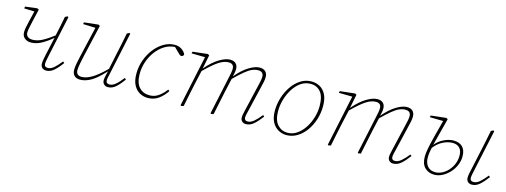

<svg xmlns="http://www.w3.org/2000/svg" viewBox="-16 -1072 4387 1665"><g transform="rotate(15 2177.5 -240.0)"><path d="M387 12Q365 12 351 -1Q337 -14 337 -38Q337 -55 340 -71.5Q343 -88 348 -113L385 -281Q337 -240 290 -214.5Q243 -189 197 -189Q162 -189 139.5 -208Q117 -227 117 -261Q117 -279 121 -301Q125 -323 134 -360Q143 -397 157 -457L65 -460L68 -477L175 -490L190 -482Q174 -414 164 -371.5Q154 -329 149.5 -304.5Q145 -280 145 -265Q145 -243 160 -229.5Q175 -216 203 -216Q246 -216 290 -239Q334 -262 389 -304Q399 -348 408 -392.5Q417 -437 425 -480L447 -491L455 -485L375 -113Q371 -94 367.5 -75.5Q364 -57 364 -43Q364 -14 396 -14Q422 -14 449 -37Q476 -60 510 -103L523 -92Q491 -47 458 -17.5Q425 12 387 12Z M691 12Q659 12 640 -6Q621 -24 621 -59Q621 -85 627.5 -117Q634 -149 641 -181L705 -457L594 -461L597 -477L724 -491L738 -483L671 -193Q664 -162 656.5 -123Q649 -84 649 -63Q649 -41 661 -28Q673 -15 700 -15Q738 -15 787.5 -43Q837 -71 911 -144L939 -277Q950 -327 960.5 -378Q971 -429 981 -480L1002 -491L1010 -485L929 -105Q926 -90 922 -73.5Q918 -57 918 -43Q918 -14 950 -14Q976 -14 1003.5 -37Q1031 -60 1064 -103L1077 -92Q1045 -47 1012.5 -17.5Q980 12 942 12Q920 12 906 -1.5Q892 -15 892 -37Q892 -54 896.5 -72Q901 -90 908 -121Q841 -47 790 -17.5Q739 12 691 12Z M1300 13Q1260 13 1226 -6Q1192 -25 1171.5 -64.5Q1151 -104 1151 -165Q1151 -229 1172 -287.5Q1193 -346 1229.5 -392.5Q1266 -439 1312.5 -466Q1359 -493 1410 -493Q1448 -493 1474 -473.5Q1500 -454 1508 -434Q1508 -426 1502 -420Q1496 -414 1488 -414Q1478 -414 1470.5 -421Q1463 -428 1448 -443L1415 -475H1412Q1363 -472 1320.5 -445Q1278 -418 1246 -374.5Q1214 -331 1196.5 -278.5Q1179 -226 1179 -173Q1179 -92 1214.5 -52.5Q1250 -13 1308 -13Q1353 -13 1388 -37.5Q1423 -62 1454 -103L1467 -93Q1437 -47 1396 -17Q1355 13 1300 13Z M2180 12Q2159 12 2145.5 -1Q2132 -14 2132 -34Q2132 -53 2136 -68Q2140 -83 2144 -105L2196 -327Q2203 -356 2208 -379.5Q2213 -403 2213 -421Q2213 -467 2165 -467Q2137 -467 2109 -454.5Q2081 -442 2046 -413Q2011 -384 1961 -335L1934 -215Q1923 -161 1911.5 -107.5Q1900 -54 1889 0L1868 5L1861 0L1931 -326Q1937 -354 1942 -378.5Q1947 -403 1947 -421Q1947 -467 1900 -467Q1858 -467 1811.5 -436.5Q1765 -406 1691 -333L1664 -213Q1652 -160 1641.5 -106.5Q1631 -53 1620 0L1598 5L1592 0L1689 -457L1568 -459L1572 -475L1706 -490L1720 -482L1695 -357Q1754 -426 1810 -459.5Q1866 -493 1906 -493Q1941 -493 1958.5 -475Q1976 -457 1976 -427Q1976 -411 1973 -394.5Q1970 -378 1965 -359Q2024 -428 2078 -460.5Q2132 -493 2172 -493Q2206 -493 2224 -475Q2242 -457 2242 -426Q2242 -404 2237 -381Q2232 -358 2224 -325L2172 -105Q2168 -89 2164 -72.5Q2160 -56 2160 -42Q2160 -14 2191 -14Q2216 -14 2244 -37Q2272 -60 2306 -103L2318 -92Q2285 -47 2252 -17.5Q2219 12 2180 12Z M2544 13Q2507 13 2472.5 -5.5Q2438 -24 2416 -63.5Q2394 -103 2394 -167Q2394 -225 2412 -283Q2430 -341 2462.5 -388.5Q2495 -436 2539.5 -464.5Q2584 -493 2637 -493Q2679 -493 2713 -474Q2747 -455 2767.5 -415Q2788 -375 2788 -311Q2788 -249 2769.5 -191Q2751 -133 2718 -87Q2685 -41 2640.5 -14Q2596 13 2544 13ZM2548 -9Q2594 -9 2632.5 -35.5Q2671 -62 2699.5 -105.5Q2728 -149 2743.5 -201Q2759 -253 2759 -304Q2759 -390 2725 -430.5Q2691 -471 2635 -471Q2587 -471 2548 -444Q2509 -417 2481 -372.5Q2453 -328 2437.5 -275.5Q2422 -223 2422 -172Q2422 -88 2458.5 -48.5Q2495 -9 2548 -9Z M3502 12Q3481 12 3467.5 -1Q3454 -14 3454 -34Q3454 -53 3458 -68Q3462 -83 3466 -105L3518 -327Q3525 -356 3530 -379.5Q3535 -403 3535 -421Q3535 -467 3487 -467Q3459 -467 3431 -454.5Q3403 -442 3368 -413Q3333 -384 3283 -335L3256 -215Q3245 -161 3233.5 -107.5Q3222 -54 3211 0L3190 5L3183 0L3253 -326Q3259 -354 3264 -378.5Q3269 -403 3269 -421Q3269 -467 3222 -467Q3180 -467 3133.5 -436.5Q3087 -406 3013 -333L2986 -213Q2974 -160 2963.5 -106.5Q2953 -53 2942 0L2920 5L2914 0L3011 -457L2890 -459L2894 -475L3028 -490L3042 -482L3017 -357Q3076 -426 3132 -459.5Q3188 -493 3228 -493Q3263 -493 3280.5 -475Q3298 -457 3298 -427Q3298 -411 3295 -394.5Q3292 -378 3287 -359Q3346 -428 3400 -460.5Q3454 -493 3494 -493Q3528 -493 3546 -475Q3564 -457 3564 -426Q3564 -404 3559 -381Q3554 -358 3546 -325L3494 -105Q3490 -89 3486 -72.5Q3482 -56 3482 -42Q3482 -14 3513 -14Q3538 -14 3566 -37Q3594 -60 3628 -103L3640 -92Q3607 -47 3574 -17.5Q3541 12 3502 12Z M4209 12Q4187 12 4173 -1Q4159 -14 4159 -38Q4159 -56 4163.5 -78Q4168 -100 4176 -135L4210 -293Q4221 -340 4230 -387Q4239 -434 4249 -481L4270 -491L4278 -486L4198 -114Q4194 -95 4190 -76Q4186 -57 4186 -43Q4186 -14 4218 -14Q4244 -14 4271.5 -37Q4299 -60 4333 -103L4345 -92Q4312 -47 4279.5 -17.5Q4247 12 4209 12ZM3780 -117Q3780 -68 3805 -39Q3830 -10 3875 -10Q3916 -10 3954.5 -36.5Q3993 -63 4017.5 -107Q4042 -151 4042 -202Q4042 -248 4019.5 -271.5Q3997 -295 3957 -295Q3917 -295 3873.5 -274.5Q3830 -254 3792 -207Q3787 -186 3783.5 -164.5Q3780 -143 3780 -117ZM3871 13Q3820 13 3786.5 -19.5Q3753 -52 3753 -118Q3753 -147 3761 -190Q3769 -233 3785.5 -298Q3802 -363 3827 -457L3707 -459L3710 -475L3847 -490L3861 -482L3797 -235Q3827 -273 3872.5 -295Q3918 -317 3959 -317Q4012 -317 4040.5 -288Q4069 -259 4069 -203Q4069 -163 4052.5 -124Q4036 -85 4007.5 -54.5Q3979 -24 3944 -5.5Q3909 13 3871 13Z"/></g></svg>

Font: Source Serif 4 SmText ExtraLight
Style: Italic
Weight: 200
Italic angle: -12°
Designer: Frank Grießhammer
Foundry: Adobe
Version: Version 4.005;hotconv 1.1.0;makeotfexe 2.6.0